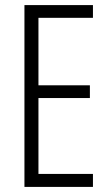

<svg xmlns="http://www.w3.org/2000/svg" viewBox="-20 -734 432 754"><path d="M345 0V-51H131V-349H333V-399H131V-664H345V-714H76V0Z"/></svg>

Font: Noto Sans Gujarati UI ExtraCondensed Light
Style: Regular
Weight: 300
Width: 2
Designer: Jelle Bosma - Monotype Design Team, Universal Thirst
Foundry: Monotype Imaging Inc.
Version: Version 2.106